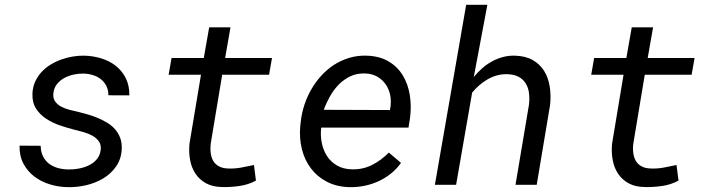

<svg xmlns="http://www.w3.org/2000/svg" viewBox="-20 -770 2975 800"><path d="M399.4 -143.6Q402.3 -166 392.1 -180.7Q381.8 -195.3 365 -204.6Q348.1 -213.9 328.1 -219.5Q308.1 -225.1 292 -229Q262.7 -236.3 231 -247.1Q199.2 -257.8 172.9 -274.9Q146.5 -292 130.1 -317.6Q113.8 -343.3 115.2 -379.9Q116.2 -406.7 126.2 -429Q136.2 -451.2 152.3 -469Q168.5 -486.8 189.7 -500Q210.9 -513.2 234.6 -521.7Q258.3 -530.3 283 -534.4Q307.6 -538.6 331.5 -538.1Q368.7 -537.1 403.1 -526.4Q437.5 -515.6 463.4 -494.9Q489.3 -474.1 504.4 -443.6Q519.5 -413.1 519 -372.6L431.6 -373Q431.6 -395 423.3 -411.6Q415 -428.2 400.6 -439.7Q386.2 -451.2 367.4 -457Q348.6 -462.9 328.1 -463.4Q308.6 -463.9 287.8 -459.5Q267.1 -455.1 249 -445.6Q231 -436 218.3 -420.7Q205.6 -405.3 202.6 -383.3Q199.7 -361.3 209.7 -347.4Q219.7 -333.5 235.8 -325.2Q252 -316.9 271.2 -312Q290.5 -307.1 306.6 -303.7Q326.7 -298.8 348.1 -292.5Q369.6 -286.1 390.1 -277.3Q410.6 -268.6 429 -257.1Q447.3 -245.6 460.4 -230.2Q473.6 -214.8 481 -194.8Q488.3 -174.8 487.3 -149.9Q485.4 -107.4 463.9 -76.7Q442.4 -45.9 410.2 -26.6Q377.9 -7.3 338.9 1.7Q299.8 10.7 262.7 9.8Q223.6 9.3 187.3 -2Q150.9 -13.2 122.6 -34.9Q94.2 -56.6 77.4 -88.6Q60.5 -120.6 61.5 -163.1L149.4 -162.6Q149.9 -137.2 159.2 -118.7Q168.5 -100.1 184.1 -88.1Q199.7 -76.2 220.7 -70.1Q241.7 -64 265.6 -64Q285.2 -63.5 307.1 -67.4Q329.1 -71.3 348.6 -80.3Q368.2 -89.4 382.1 -105Q396 -120.6 399.4 -143.6Z M940.4 -656.2 918 -528.3H1113.3L1101.1 -458.5H905.8L857.9 -170.9Q855.5 -149.4 858.2 -130.9Q860.8 -112.3 869.1 -98.6Q877.4 -85 892.8 -76.7Q908.2 -68.4 931.6 -67.9Q958.5 -66.9 985.1 -71.8Q1011.7 -76.7 1038.1 -82.5L1046.4 -17.6Q1015.6 -0.5 978 4.9Q940.4 10.3 905.8 9.3Q866.2 8.8 838.9 -6.1Q811.5 -21 794.9 -45.7Q778.3 -70.3 772.2 -102.8Q766.1 -135.3 769.5 -171.4L817.4 -458.5H682.6L694.8 -528.3H829.1L851.6 -656.2Z M1437.5 9.8Q1383.8 8.8 1343 -12.2Q1302.2 -33.2 1275.9 -67.9Q1249.5 -102.5 1238 -147.9Q1226.6 -193.4 1231 -244.1L1233.4 -265.1Q1237.3 -299.8 1248.5 -333.7Q1259.8 -367.7 1277.6 -398.4Q1295.4 -429.2 1319.1 -455.1Q1342.8 -481 1371.8 -499.8Q1400.9 -518.6 1434.8 -528.8Q1468.8 -539.1 1506.3 -538.1Q1561 -536.6 1598.6 -514.4Q1636.2 -492.2 1658.2 -456.1Q1680.2 -419.9 1687.5 -373.8Q1694.8 -327.6 1688.5 -278.8L1682.1 -238.3H1318.4Q1314.5 -206.1 1320.6 -175.3Q1326.7 -144.5 1342.3 -120.1Q1357.9 -95.7 1383.8 -80.6Q1409.7 -65.4 1445.3 -64.5Q1491.2 -63 1530 -82.5Q1568.8 -102.1 1600.1 -134.3L1650.9 -91.3Q1632.8 -65.9 1608.6 -46.6Q1584.5 -27.3 1556.6 -14.6Q1528.8 -2 1498.5 4.2Q1468.3 10.3 1437.5 9.8ZM1502 -463.9Q1467.8 -465.3 1440.4 -452.4Q1413.1 -439.5 1391.8 -418Q1370.6 -396.5 1355 -368.7Q1339.4 -340.8 1329.1 -312.5L1604.5 -311.5L1606.4 -320.3Q1610.8 -347.2 1606 -372.6Q1601.1 -397.9 1587.4 -418Q1573.7 -438 1552.2 -450.4Q1530.8 -462.9 1502 -463.9Z M1954.1 -449.2Q1970.2 -468.8 1989 -485.4Q2007.8 -502 2029.1 -513.7Q2050.3 -525.4 2074 -532Q2097.7 -538.6 2124 -538.1Q2168.9 -537.1 2199.2 -520Q2229.5 -502.9 2247.1 -474.6Q2264.6 -446.3 2270.5 -409.4Q2276.4 -372.6 2272 -332.5L2216.3 0H2127.9L2184.1 -334Q2187 -359.9 2184.1 -382.6Q2181.2 -405.3 2170.4 -422.6Q2159.7 -439.9 2140.9 -450Q2122.1 -460 2093.3 -460.9Q2070.8 -461.4 2050.5 -455.8Q2030.3 -450.2 2012 -439.7Q1993.7 -429.2 1977.3 -415Q1960.9 -400.9 1947.3 -384.3L1880.4 0H1792L1922.4 -750H2010.7Z M2701.2 -656.2 2678.7 -528.3H2874L2861.8 -458.5H2666.5L2618.7 -170.9Q2616.2 -149.4 2618.9 -130.9Q2621.6 -112.3 2629.9 -98.6Q2638.2 -85 2653.6 -76.7Q2668.9 -68.4 2692.4 -67.9Q2719.2 -66.9 2745.8 -71.8Q2772.5 -76.7 2798.8 -82.5L2807.1 -17.6Q2776.4 -0.5 2738.8 4.9Q2701.2 10.3 2666.5 9.3Q2627 8.8 2599.6 -6.1Q2572.3 -21 2555.7 -45.7Q2539.1 -70.3 2533 -102.8Q2526.9 -135.3 2530.3 -171.4L2578.1 -458.5H2443.4L2455.6 -528.3H2589.8L2612.3 -656.2Z"/></svg>

Font: Roboto Mono
Style: Italic
Weight: 400
Designer: Google
Version: Version 2.000985; 2015; ttfautohint (v1.3)